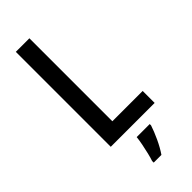

<svg xmlns="http://www.w3.org/2000/svg" viewBox="-296 -757 1021 1021"><g transform="rotate(-45 214.5 -246.5)"><path d="M79 0V-714H181V-90H409V0ZM311 71Q300 105 280.5 147Q261 189 239 221H181V209Q187 192 193.5 165Q200 138 205.5 110Q211 82 213 61H311Z"/></g></svg>

Font: Noto Sans Telugu Condensed Medium
Style: Regular
Weight: 500
Width: 3
Designer: Jelle Bosma - Monotype Design Team
Foundry: Monotype Imaging Inc.
Version: Version 2.005; ttfautohint (v1.8.4.7-5d5b)